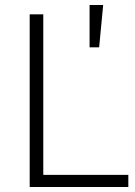

<svg xmlns="http://www.w3.org/2000/svg" viewBox="-20 -743 536 763"><path d="M98 0V-686H152V-48H490V0ZM336 -555V-723H390L374 -555Z"/></svg>

Font: Archivo SemiBold Thin
Style: Regular
Weight: 250
Version: Version 2.001